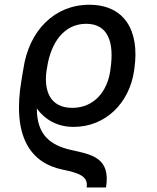

<svg xmlns="http://www.w3.org/2000/svg" viewBox="-20 -573 674 824"><path d="M351.9 231.5H435C456 101.9 371.8 90.2 282.7 70C200.6 50.8 137.8 9.6 138.1 -107.2C172.2 -60.7 224.4 -28.4 295.8 -28.4C434.3 -28.4 535.5 -132.1 555.4 -269.2L556.8 -279.5C579.9 -441.4 514.2 -552.6 363.3 -552.6C213.1 -552.6 104 -440.7 80.3 -277.3L72.4 -230.8C31.2 11.4 109.7 126.1 248.2 154.8C315.3 169 360.1 181.8 351.9 231.5ZM179.7 -269.2 181.5 -279.5C197.1 -389.6 254.6 -470.9 349.8 -470.9C445.3 -470.9 470.2 -389.2 454.5 -279.5L453.1 -269.2C441.1 -183.6 385.7 -110.1 290.1 -110.1C195 -110.1 167.6 -183.6 179.7 -269.2Z"/></svg>

Font: Margiela Sans Text
Style: Italic
Weight: 400
Italic angle: -9.39999°
Designer: Stefan Endress, Andreas Faust
Version: Version 1.100;FEAKit 1.0